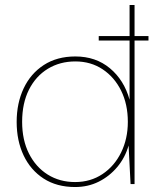

<svg xmlns="http://www.w3.org/2000/svg" viewBox="-20 -740 662 772"><path d="M377 -577V-595H577V-577ZM282 12Q208 12 155.5 -22Q103 -56 75 -115Q47 -174 47 -250Q47 -325 75 -384.5Q103 -444 156 -478.5Q209 -513 283 -513Q365 -513 422 -465.5Q479 -418 501 -339V-720H521V0H505L497 -155Q483 -106 451.5 -68.5Q420 -31 377 -9.5Q334 12 282 12ZM282 -8Q344 -8 392 -40Q440 -72 467 -127Q494 -182 494 -250Q494 -321 467 -375.5Q440 -430 392.5 -461.5Q345 -493 283 -493Q221 -493 172.5 -463.5Q124 -434 96.5 -379.5Q69 -325 69 -250Q69 -177 96.5 -122.5Q124 -68 172 -38Q220 -8 282 -8Z"/></svg>

Font: DM Sans 18pt Thin
Style: Regular
Weight: 250
Designer: Colophon Foundry, Jonny Pinhorn
Foundry: Colophon Foundry
Version: Version 4.004;gftools[0.9.30]